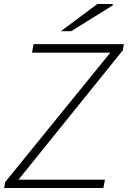

<svg xmlns="http://www.w3.org/2000/svg" viewBox="-20 -946 643 966"><path d="M6 -30 535 -681H141L149 -724H603L598 -693L73 -42H508L500 0H1ZM470 -926H545L549 -920L338 -789H286Z"/></svg>

Font: Nebula Sans Light
Style: Regular
Weight: 300
Italic angle: -9°
Designer: Paul D. Hunt for Adobe (as Source Sans)
Foundry: Nebula Entertainment & Broadcasting LLC
Version: Version 1.010